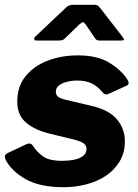

<svg xmlns="http://www.w3.org/2000/svg" viewBox="-22 -771 577 801"><path d="M244 10Q142 10 82.5 -25Q23 -60 1 -106Q-7 -124 9 -132L83 -167Q95 -173 103 -172Q111 -171 118 -159Q132 -137 157.5 -118.5Q183 -100 238 -100Q249 -100 266.5 -101.5Q284 -103 300 -108Q316 -113 327.5 -123Q339 -133 339 -151Q339 -164 327.5 -172.5Q316 -181 286 -189L187 -213Q121 -229 85.5 -260.5Q50 -292 50 -347Q50 -411 85.5 -454Q121 -497 178.5 -518.5Q236 -540 303 -540Q385 -540 435.5 -508.5Q486 -477 511 -437Q515 -431 514.5 -424Q514 -417 505 -413L430 -379Q421 -376 415.5 -378Q410 -380 399 -393Q386 -410 361.5 -422.5Q337 -435 300 -435Q279 -435 258.5 -430Q238 -425 224.5 -415Q211 -405 211 -389Q211 -376 219 -368.5Q227 -361 251 -355L357 -330Q433 -313 466 -273Q499 -233 499 -182Q499 -133 476.5 -96.5Q454 -60 418 -36.5Q382 -13 336.5 -1.5Q291 10 244 10ZM372 -615 336 -668Q329 -678 324.5 -678.5Q320 -679 309 -669L250 -612Q243 -605 238 -603.5Q233 -602 223 -602H129Q121 -602 120.5 -608Q120 -614 126 -619L254 -740Q261 -747 268.5 -749Q276 -751 289 -751H374Q384 -751 389 -745Q394 -739 398 -735L491 -615Q497 -606 494.5 -604Q492 -602 482 -602H393Q385 -602 380.5 -605Q376 -608 372 -615Z"/></svg>

Font: Libre Franklin ExtraBold
Style: Italic
Weight: 800
Italic angle: -8°
Designer: Pablo Impallari, Rodrigo Fuenzalida, Nhung Nguyen
Foundry: Impallari Type
Version: Version 3.000